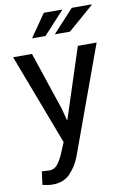

<svg xmlns="http://www.w3.org/2000/svg" viewBox="-103 -804 708 1077"><g transform="rotate(-10 251.5 -265.0)"><path d="M231.4 -195.8 248.5 -129.4H251.5L381.3 -528.3H488.3L266.1 81.1Q246.1 134.3 208.7 173.8Q171.4 213.4 107.9 213.4Q96.2 213.4 78.1 210.7Q60.1 208 50.3 205.6L60.1 129.9Q57.1 129.4 77.4 130.9Q97.7 132.3 103 132.3Q133.8 132.3 153.3 105Q172.9 77.6 186 44.4L209 -10.7L12.7 -528.3H120.1ZM384.8 -744.1H496.6L498 -741.2L351.6 -614.3H268.1L267.1 -616.7ZM225.6 -744.1H328.6L329.6 -741.7L212.4 -614.3H135.7Z"/></g></svg>

Font: GeogebraSans
Style: Regular
Weight: 400
Designer: Google
Version: Version 1.100140; 2013